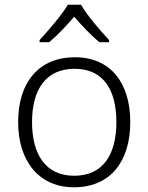

<svg xmlns="http://www.w3.org/2000/svg" viewBox="-20 -785 630 815"><path d="M324 -765H268C243 -722 185 -655 148 -615V-606H189C225 -636 263 -677 295 -714C327 -677 366 -635 402 -606H443V-615C406 -654 348 -722 324 -765ZM533 -267C533 -432 450 -542 298 -542C148 -542 57 -439 57 -267C57 -99 147 10 294 10C449 10 533 -100 533 -267ZM116 -267C116 -408 177 -493 297 -493C422 -493 474 -399 474 -267C474 -131 419 -39 295 -39C173 -39 116 -130 116 -267Z"/></svg>

Font: Noto Sans Gujarati UI Light
Style: Regular
Weight: 300
Designer: Jelle Bosma - Monotype Design Team, Universal Thirst
Foundry: Monotype Imaging Inc.
Version: Version 2.106